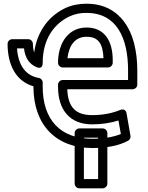

<svg xmlns="http://www.w3.org/2000/svg" viewBox="-20 -765 800 1039"><path d="M211 -296V-318C211 -331 202 -341 191 -343C120 -355 79 -409 72 -503H110C115 -456 136 -419 177 -402C177 -402 211 -384 211 -425C211 -556 275 -638 356 -676C384 -689 415 -696 449 -695C611 -695 673 -559 673 -385V-332H319C304 -332 294 -318 294 -307V-296C294 -170 358 -92 479 -92C531 -92 580 -100 621 -113L634 -40C594 -23 538 -14 479 -14C305 -14 211 -119 211 -296ZM479 36C552 36 622 25 674 -4C682 -8 688 -19 686 -30L665 -151C660 -180 636 -172 630 -170C590 -153 538 -142 479 -142C390 -142 348 -184 344 -282H698C709 -282 723 -292 723 -307V-385C723 -437 717 -485 706 -529C675 -651 593 -745 449 -745C409 -745 370 -738 335 -722C249 -682 181 -600 165 -481C161 -492 158 -509 158 -528C158 -539 148 -553 133 -553H46C35 -553 21 -543 21 -528C21 -413 67 -325 161 -298V-296C161 -89 283 36 479 36ZM590 -440C590 -537 550 -616 449 -616C368 -616 321 -561 303 -496C297 -473 294 -450 294 -425C294 -410 308 -400 319 -400H565C580 -400 590 -414 590 -425ZM540 -450H345C353 -517 384 -566 449 -566C511 -566 537 -530 540 -450ZM511 204H434V-20H511ZM536 254C547 254 561 244 561 229V-45C561 -56 551 -70 536 -70H409C398 -70 384 -60 384 -45V229C384 240 394 254 409 254Z"/></svg>

Font: Asimov
Style: NarOu
Weight: 500
Designer: Google
Version: Version 2.000980; 2014